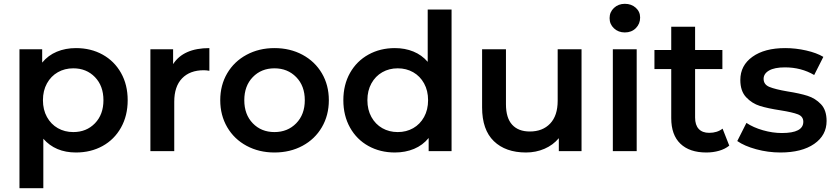

<svg xmlns="http://www.w3.org/2000/svg" viewBox="-20 -792 4377 1006"><path d="M649 -267Q649 -186 614 -123.5Q579 -61 517.5 -27Q456 7 378 7Q270 7 207 -65V194H82V-534H201V-464Q232 -502 277.5 -521Q323 -540 378 -540Q456 -540 517.5 -506Q579 -472 614 -410Q649 -348 649 -267ZM522 -267Q522 -342 477.5 -388Q433 -434 364 -434Q319 -434 283 -413.5Q247 -393 226 -355Q205 -317 205 -267Q205 -217 226 -179Q247 -141 283 -120.5Q319 -100 364 -100Q433 -100 477.5 -146Q522 -192 522 -267Z M1077 -540V-421Q1061 -424 1048 -424Q975 -424 934 -381.5Q893 -339 893 -259V0H768V-534H887V-456Q941 -540 1077 -540Z M1134 -267Q1134 -346 1170.5 -408Q1207 -470 1272 -505Q1337 -540 1418 -540Q1500 -540 1565 -505Q1630 -470 1666.5 -408Q1703 -346 1703 -267Q1703 -188 1666.5 -125.5Q1630 -63 1565 -28Q1500 7 1418 7Q1337 7 1272 -28Q1207 -63 1170.5 -125.5Q1134 -188 1134 -267ZM1577 -267Q1577 -342 1532 -388Q1487 -434 1418 -434Q1349 -434 1304.5 -388Q1260 -342 1260 -267Q1260 -192 1304.5 -146Q1349 -100 1418 -100Q1487 -100 1532 -146Q1577 -192 1577 -267Z M2346 -742V0H2226V-69Q2195 -31 2149.5 -12Q2104 7 2049 7Q1972 7 1910.5 -27Q1849 -61 1814 -123.5Q1779 -186 1779 -267Q1779 -348 1814 -410Q1849 -472 1910.5 -506Q1972 -540 2049 -540Q2102 -540 2146 -522Q2190 -504 2221 -468V-742ZM2223 -267Q2223 -317 2202 -355Q2181 -393 2145 -413.5Q2109 -434 2064 -434Q2019 -434 1983 -413.5Q1947 -393 1926 -355Q1905 -317 1905 -267Q1905 -217 1926 -179Q1947 -141 1983 -120.5Q2019 -100 2064 -100Q2109 -100 2145 -120.5Q2181 -141 2202 -179Q2223 -217 2223 -267Z M3027 -534V0H2908V-68Q2878 -32 2833 -12.5Q2788 7 2736 7Q2629 7 2567.5 -52.5Q2506 -112 2506 -229V-534H2631V-246Q2631 -174 2663.5 -138.5Q2696 -103 2756 -103Q2823 -103 2862.5 -144.5Q2902 -186 2902 -264V-534Z M3191 -534H3316V0H3191ZM3174 -697Q3174 -729 3197 -750.5Q3220 -772 3254 -772Q3288 -772 3311 -751.5Q3334 -731 3334 -700Q3334 -667 3311.5 -644.5Q3289 -622 3254 -622Q3220 -622 3197 -643.5Q3174 -665 3174 -697Z M3801 -29Q3779 -11 3747.5 -2Q3716 7 3681 7Q3593 7 3545 -39Q3497 -85 3497 -173V-430H3409V-530H3497V-652H3622V-530H3765V-430H3622V-176Q3622 -137 3641 -116.5Q3660 -96 3696 -96Q3738 -96 3766 -118Z M3843 -53 3891 -148Q3927 -124 3977.5 -109.5Q4028 -95 4077 -95Q4189 -95 4189 -154Q4189 -182 4160.5 -193Q4132 -204 4069 -214Q4003 -224 3961.5 -237Q3920 -250 3889.5 -282.5Q3859 -315 3859 -373Q3859 -449 3922.5 -494.5Q3986 -540 4094 -540Q4149 -540 4204 -527.5Q4259 -515 4294 -494L4246 -399Q4178 -439 4093 -439Q4038 -439 4009.5 -422.5Q3981 -406 3981 -379Q3981 -349 4011.5 -336.5Q4042 -324 4106 -313Q4170 -303 4211 -290Q4252 -277 4281.5 -246Q4311 -215 4311 -158Q4311 -83 4246 -38Q4181 7 4069 7Q4004 7 3942 -10Q3880 -27 3843 -53Z"/></svg>

Font: APTA Sans SemiBold
Style: Bold
Weight: 600
Version: Version 7.200